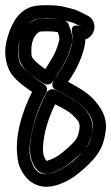

<svg xmlns="http://www.w3.org/2000/svg" viewBox="-21 -685 429 742"><path d="M159 -327C123 -258 102 -192 96 -133C92 -92 98 -57 121 -30C131 -18 151 -9 169 -14C200 -22 229 -38 254 -59C300 -97 327 -117 336 -178C344 -228 306 -271 277 -290C248 -309 220 -325 192 -338C180 -344 165 -338 159 -327ZM192 -282C226 -264 251 -254 277 -222C287 -210 288 -198 286 -187C283 -171 281 -158 271 -144C264 -134 248 -119 222 -97C202 -80 182 -70 159 -63C147 -78 143 -96 146 -128C150 -174 164 -224 192 -282ZM228 -606C208 -612 186 -614 159 -614C139 -614 127 -614 113 -608C74 -590 56 -547 50 -493V-490C50 -473 52 -459 57 -446C69 -415 101 -391 149 -362C161 -355 176 -358 183 -370C189 -380 194 -388 197 -393L214 -419C234 -450 248 -482 257 -519C262 -539 255 -564 246 -585C244 -596 237 -603 228 -606ZM202 -561C208 -547 209 -536 208 -530C201 -500 189 -472 172 -447L155 -419C155 -418 155 -419 154 -418C123 -439 106 -457 103 -464C101 -468 100 -475 100 -489C100 -536 119 -556 133 -563C135 -563 145 -564 159 -564C176 -564 190 -563 202 -561ZM196 -337C250 -310 285 -287 299 -273C331 -241 341 -213 338 -189C334 -157 327 -135 319 -123C290 -82 236 -36 188 -19C141 -2 114 -15 98 -69C89 -99 94 -138 104 -185C115 -232 132 -280 158 -327C165 -339 159 -354 149 -360C92 -396 62 -426 57 -440C48 -464 46 -489 52 -513C65 -568 88 -597 110 -608C117 -612 134 -615 159 -615C202 -615 226 -606 252 -600C264 -597 284 -586 294 -582C291 -583 247 -602 258 -554C263 -531 256 -494 230 -444C226 -436 220 -428 215 -419L198 -393C190 -381 166 -352 196 -337ZM242 -369 257 -391C282 -430 308 -491 309 -533C332 -539 353 -569 340 -601C331 -623 313 -626 293 -637C271 -649 260 -650 230 -658C211 -663 188 -665 159 -665C130 -665 107 -663 88 -654C44 -633 19 -587 4 -525C-4 -490 -2 -456 11 -422C23 -390 55 -362 103 -330C68 -261 29 -153 50 -57V-54C75 20 131 53 203 29C245 15 275 -7 309 -38C352 -78 380 -111 388 -184C393 -229 372 -270 334 -308C315 -327 285 -346 242 -369Z"/></svg>

Font: AppleStorm
Style: CBo
Weight: 400
Foundry: Cannot Into Space Fonts
Version: Version 1.01